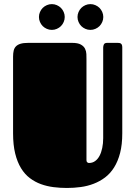

<svg xmlns="http://www.w3.org/2000/svg" viewBox="-20 -914 672 953"><path d="M586.9 -252.4Q586.9 -196.8 576.2 -155Q565.4 -113.3 546.4 -83Q527.3 -52.7 501.5 -33.2Q475.6 -13.7 445.1 -2Q414.6 9.8 380.6 14.4Q346.7 19 312 19Q278.8 19 245.8 14.9Q212.9 10.7 183.3 0Q153.8 -10.7 128.4 -29.8Q103 -48.8 84.5 -79.1Q65.9 -109.4 55.4 -151.9Q44.9 -194.3 44.9 -252.4V-632.8Q44.9 -649.9 47.9 -662.6Q50.8 -675.3 59.1 -683.8Q67.4 -692.4 82 -696.8Q96.7 -701.2 120.1 -701.2H337.9Q366.2 -701.2 381.1 -692.9Q396 -684.6 402.1 -672.1Q408.2 -659.7 408.7 -645.8Q409.2 -631.8 409.2 -620.1V-118.7Q409.2 -111.3 413.3 -108.2Q417.5 -105 421.4 -105Q439 -105 452.1 -114.5Q465.3 -124 474.1 -140.6Q482.9 -157.2 487.5 -179.7Q492.2 -202.1 492.2 -228V-678.2Q492.2 -686.5 495.8 -693.8Q499.5 -701.2 512.2 -701.2H563Q567.4 -701.2 571.8 -700.7Q576.2 -700.2 579.6 -698Q583 -695.8 585 -691.2Q586.9 -686.5 586.9 -678.2ZM173.3 -829.6Q173.3 -842.8 178.5 -854.5Q183.6 -866.2 192.1 -874.8Q200.7 -883.3 212.4 -888.4Q224.1 -893.6 237.3 -893.6Q250.5 -893.6 262.2 -888.4Q273.9 -883.3 282.5 -874.8Q291 -866.2 296.1 -854.5Q301.3 -842.8 301.3 -829.6Q301.3 -816.4 296.1 -804.7Q291 -793 282.5 -784.4Q273.9 -775.9 262.2 -770.8Q250.5 -765.6 237.3 -765.6Q224.1 -765.6 212.4 -770.8Q200.7 -775.9 192.1 -784.4Q183.6 -793 178.5 -804.7Q173.3 -816.4 173.3 -829.6ZM364.7 -829.6Q364.7 -842.8 369.9 -854.5Q375 -866.2 383.5 -874.8Q392.1 -883.3 403.8 -888.4Q415.5 -893.6 428.7 -893.6Q441.9 -893.6 453.6 -888.4Q465.3 -883.3 473.9 -874.8Q482.4 -866.2 487.5 -854.5Q492.7 -842.8 492.7 -829.6Q492.7 -816.4 487.5 -804.7Q482.4 -793 473.9 -784.4Q465.3 -775.9 453.6 -770.8Q441.9 -765.6 428.7 -765.6Q415.5 -765.6 403.8 -770.8Q392.1 -775.9 383.5 -784.4Q375 -793 369.9 -804.7Q364.7 -816.4 364.7 -829.6Z"/></svg>

Font: Fascinate
Style: Regular
Weight: 900
Designer: Astigmatic (AOETI)
Foundry: Astigmatic (AOETI)
Version: Version 1.000